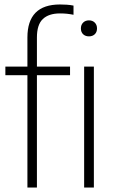

<svg xmlns="http://www.w3.org/2000/svg" viewBox="-20 -838 510 858"><path d="M102.5 0V-502H4V-540.5H102.5V-670.5Q102.5 -818 248 -818Q261.5 -818 277.8 -817Q294 -816 308.5 -813V-772Q293.5 -775 279.5 -776.5Q265.5 -778 248 -778Q198 -778 171.5 -753Q145 -728 145 -670.5V-540.5H293V-502H145V0ZM356 0V-540.5H399.5V0ZM377.5 -675.5Q361.5 -675.5 351.5 -685Q341.5 -694.5 341.5 -711Q341.5 -727 351.5 -737Q361.5 -747 377.5 -747Q393.5 -747 403.5 -737Q413.5 -727 413.5 -711Q413.5 -694.5 403.5 -685Q393.5 -675.5 377.5 -675.5Z"/></svg>

Font: Encode Sans Condensed ExtraLight
Style: Regular
Weight: 200
Width: 3
Designer: Multiple Designers
Foundry: Impallari Type
Version: Version 3.000; ttfautohint (v1.8.3) -l 8 -r 50 -G 200 -x 14 